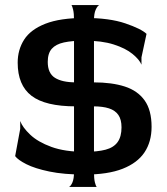

<svg xmlns="http://www.w3.org/2000/svg" viewBox="-20 -680 660 760"><path d="M315 11Q233 11 175.5 -1Q118 -13 84.5 -30Q51 -47 40 -62L60 -170V-201Q69 -176 99.5 -147Q130 -118 183.5 -98.5Q237 -79 315 -79Q366 -79 398 -87.5Q430 -96 445.5 -117.5Q461 -139 461 -176Q461 -207 448.5 -225Q436 -243 411.5 -251Q387 -259 350 -259H280Q159 -259 104.5 -301Q50 -343 50 -432Q50 -483 75.5 -523Q101 -563 159.5 -586Q218 -609 315 -609Q413 -609 476 -587.5Q539 -566 560 -546L540 -453V-424Q532 -444 504.5 -466.5Q477 -489 430 -504Q383 -519 315 -519Q265 -519 233 -512Q201 -505 185 -487Q169 -469 169 -435Q169 -390 197.5 -372Q226 -354 280 -354H350Q423 -354 474 -337.5Q525 -321 552.5 -282.5Q580 -244 580 -178Q580 -119 552 -77Q524 -35 465.5 -12Q407 11 315 11ZM253 60Q260 57 266.5 42.5Q273 28 273 0V-600Q273 -627 269.5 -641.5Q266 -656 263 -660H373Q366 -657 359 -642Q352 -627 352 -599V0Q352 27 355.5 41.5Q359 56 363 60Z"/></svg>

Font: Red Rose Medium
Style: Regular
Weight: 500
Designer: Jaikishan Patel
Version: Version 2.000